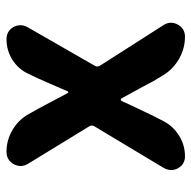

<svg xmlns="http://www.w3.org/2000/svg" viewBox="-19 -581 600 602"><g transform="rotate(-90 281.0 -280.0)"><path d="M91.8 0Q67.4 0 54.7 -21.5Q48.8 -32.2 48.8 -43Q48.8 -53.7 54.7 -65.4L185.5 -283.2Q191.4 -292 185.5 -300.8L68.4 -492.2Q61.5 -503.9 61.5 -515.6Q61.5 -526.4 67.4 -537.1Q80.1 -559.6 106.4 -559.6Q142.6 -559.6 174.3 -541Q206.1 -522.5 223.6 -491.2L241.2 -460Q265.6 -413.1 290 -368.2Q291 -366.2 293 -366.2Q294.9 -366.2 295.9 -368.2Q301.8 -382.8 315.4 -413.6Q329.1 -444.3 335.9 -460L350.6 -491.2Q365.2 -522.5 394.5 -541Q423.8 -559.6 459 -559.6Q484.4 -559.6 497.1 -538.1Q502.9 -527.3 502.9 -516.1Q502.9 -504.9 497.1 -494.1L376 -283.2Q371.1 -275.4 376 -266.6L503.9 -66.4Q510.7 -55.7 510.7 -43.9Q510.7 -33.2 504.9 -22.5Q492.2 0 466.8 0Q430.7 0 398.4 -18.1Q366.2 -36.1 346.7 -67.4L326.2 -101.6Q325.2 -104.5 304.7 -142.1Q284.2 -179.7 273.4 -199.2Q272.5 -201.2 269.5 -201.2Q266.6 -201.2 265.6 -199.2Q259.8 -185.5 219.7 -101.6L202.1 -67.4Q186.5 -37.1 156.7 -18.6Q127 0 91.8 0Z"/></g></svg>

Font: Gen Jyuu GothicX Bold
Style: Bold
Weight: 700
Designer: Ryoko NISHIZUKA (kana &amp; ideographs); Paul D. Hunt (Latin, Greek &amp; Cyrillic); Wenlong ZHANG (bopomofo); Sandoll C
Version: Version 1.058.20140828